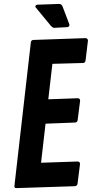

<svg xmlns="http://www.w3.org/2000/svg" viewBox="-20 -962 482 984"><path d="M365.2 -334 213.4 -328.1 190.4 -127.9 377.4 -134.3Q390.1 -133.8 390.1 -121.6L377.4 -20.5Q376.5 -10.3 364.7 -7.8L64.5 2Q53.7 2 53.7 -7.3L138.2 -746.1Q140.1 -756.3 150.9 -757.3L418.5 -766.6Q430.7 -765.1 430.7 -753.4L418.5 -652.3Q417 -640.1 405.8 -639.2L248.5 -634.8L227.5 -453.1L377.9 -458.5Q390.6 -458 390.6 -445.8L377.9 -346.2Q376 -335 365.2 -334ZM285.2 -941.9Q294.9 -940.9 300.3 -929.7L335.9 -835.9Q335.9 -823.2 323.2 -822.8L256.8 -819.3Q249.5 -819.8 240.7 -829.6L161.1 -926.3Q161.1 -937.5 172.4 -938Z"/></svg>

Font: Contrail One
Style: Regular
Weight: 400
Designer: Riccardo De Franceschi
Foundry: Sorkin Type Co.
Version: Version 1.003